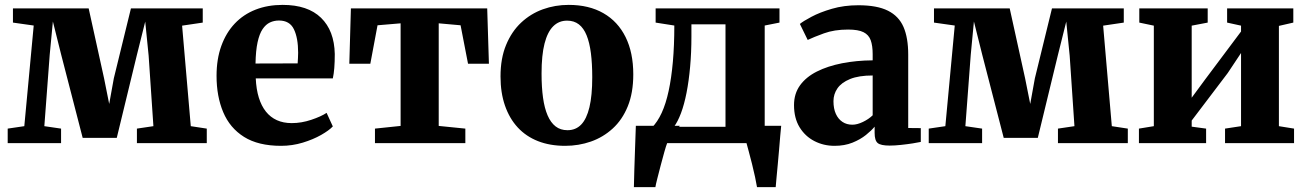

<svg xmlns="http://www.w3.org/2000/svg" viewBox="-20 -586 5352 786"><path d="M11.5 0V-59.5L79.5 -69.5L118 -481.5L33 -493.5V-551.5H343L406 -265.5L427 -160.5L446 -265.5L516 -551.5H810V-493.5L725.5 -481L761 -69.5L826.5 -59.5V0H540.5V-59.5L608 -69.5L588.5 -358L574.5 -497.5L540 -359.5L458 -21.5H318.5L230.5 -362L196.5 -498L183.5 -362L161.5 -69.5L230 -59.5V0Z M1130.5 11Q1037.5 11 979.2 -25.5Q921 -62 893.8 -126.8Q866.5 -191.5 866.5 -275.5Q866.5 -344 886 -398Q905.5 -452 941 -489.5Q976.5 -527 1026.2 -546.5Q1076 -566 1137 -566Q1240 -566 1294.2 -513.2Q1348.5 -460.5 1350.5 -365Q1350.5 -332 1348.5 -307.5Q1346.5 -283 1342.5 -265H1027Q1029 -220.5 1039.5 -186.5Q1050 -152.5 1068.5 -129.2Q1087 -106 1113.5 -94Q1140 -82 1174.5 -82Q1214 -82 1254.2 -95.5Q1294.5 -109 1317 -124L1342.5 -68.5Q1327 -52 1294.5 -33.5Q1262 -15 1219.2 -2Q1176.5 11 1130.5 11ZM1026 -326 1198.5 -326.5Q1199 -337.5 1199.8 -348.2Q1200.5 -359 1200.5 -370Q1200.5 -430.5 1183.2 -466.2Q1166 -502 1122 -502Q1102 -502 1085 -494Q1068 -486 1055 -466.8Q1042 -447.5 1034.5 -413.2Q1027 -379 1026 -326Z M1515 0V-59.5L1620 -70.5V-490.5L1525.5 -482.5L1496 -325H1410L1416.5 -551.5H1974.5L1981.5 -325H1896L1865.5 -482.5L1776 -490.5V-70.5L1885 -59.5V0Z M2029 -273Q2029 -347 2051.8 -402Q2074.5 -457 2113.5 -493.5Q2152.5 -530 2202.5 -548Q2252.5 -566 2308 -566Q2391 -566 2450.2 -532Q2509.5 -498 2541 -434.2Q2572.5 -370.5 2572.5 -281.5Q2572.5 -206 2550 -150.8Q2527.5 -95.5 2488.2 -59.8Q2449 -24 2399 -6.5Q2349 11 2293.5 11Q2231.5 11 2182.5 -8.2Q2133.5 -27.5 2099.5 -64.2Q2065.5 -101 2047.2 -153.8Q2029 -206.5 2029 -273ZM2303 -53Q2337 -53 2359.2 -76Q2381.5 -99 2393 -147Q2404.5 -195 2404.5 -270Q2404.5 -325.5 2399 -368.5Q2393.5 -411.5 2381.5 -441.2Q2369.5 -471 2349.8 -486.2Q2330 -501.5 2301.5 -501.5Q2268 -501.5 2244.8 -478.5Q2221.5 -455.5 2209.2 -407.8Q2197 -360 2197 -285Q2197 -229 2203 -186Q2209 -143 2221.8 -113.5Q2234.5 -84 2254.5 -68.5Q2274.5 -53 2303 -53Z M2624 0V-63L2648.5 -63.5Q2671.5 -86.5 2688.8 -124Q2706 -161.5 2717.2 -213.5Q2728.5 -265.5 2734.5 -332.5Q2740.5 -399.5 2740.5 -481.5L2664 -493.5V-551.5H3171V-493.5L3110.5 -481.5V0ZM2739 -67H2950V-486.5H2810.5V-437Q2810.5 -371 2805.2 -312.8Q2800 -254.5 2790.5 -206.2Q2781 -158 2767.8 -122.8Q2754.5 -87.5 2739 -67ZM2575 180Q2575.5 151 2576.8 109Q2578 67 2579.8 20Q2581.5 -27 2583 -71H2763L2711.5 -1Q2707 10 2699.8 35.5Q2692.5 61 2684.8 90.8Q2677 120.5 2670.8 145.2Q2664.5 170 2663 180ZM3079 180Q3076.5 164.5 3071 138.5Q3065.5 112.5 3058.5 84.8Q3051.5 57 3045.2 33.8Q3039 10.5 3036 0L3000.5 -71H3178Q3176.5 -57 3174.2 -31.2Q3172 -5.5 3169.5 25.5Q3167 56.5 3164 87Q3161 117.5 3158.8 142.5Q3156.5 167.5 3155.5 180Z M3396.5 11Q3351.5 11 3313.8 -8.5Q3276 -28 3253.2 -65.2Q3230.5 -102.5 3230.5 -156Q3230.5 -202.5 3255.2 -236.8Q3280 -271 3324.2 -293.2Q3368.5 -315.5 3427 -327Q3485.5 -338.5 3552.5 -339V-364Q3552.5 -399 3544.5 -421.2Q3536.5 -443.5 3515 -454.2Q3493.5 -465 3452 -465Q3395.5 -465 3353 -449.5Q3310.5 -434 3286.5 -422.5L3254.5 -488Q3267.5 -499 3301.8 -517.2Q3336 -535.5 3385.5 -550Q3435 -564.5 3494 -564.5Q3570.5 -564.5 3615 -542.2Q3659.5 -520 3678.8 -475.5Q3698 -431 3698 -362.5V-62L3749.5 -61.5V-5Q3738.5 -2.5 3716.2 1Q3694 4.5 3668.5 7.2Q3643 10 3622 10Q3585.5 10 3573 -0.5Q3560.5 -11 3560.5 -42V-67.5Q3548 -52 3525 -33.5Q3502 -15 3469.8 -2Q3437.5 11 3396.5 11ZM3469.5 -75.5Q3489 -75.5 3512.5 -86.8Q3536 -98 3552.5 -114V-277Q3495.5 -277 3460 -262.5Q3424.5 -248 3408.2 -224.2Q3392 -200.5 3392 -172Q3392 -141 3401.8 -119.8Q3411.5 -98.5 3428.8 -87Q3446 -75.5 3469.5 -75.5Z M3782 0V-59.5L3850 -69.5L3888.5 -481.5L3803.5 -493.5V-551.5H4113.5L4176.5 -265.5L4197.5 -160.5L4216.5 -265.5L4286.5 -551.5H4580.5V-493.5L4496 -481L4531.5 -69.5L4597 -59.5V0H4311V-59.5L4378.5 -69.5L4359 -358L4345 -497.5L4310.5 -359.5L4228.5 -21.5H4089L4001 -362L3967 -498L3954 -362L3932 -69.5L4000.5 -59.5V0Z M4642.5 0V-59.5L4703.5 -69.5V-481L4644 -493.5V-551.5H4924V-493.5L4858.5 -481V-186L4913 -260L5060.5 -457V-481L5003.5 -493.5V-551.5H5274.5V-493.5L5215.5 -480V-69.5L5277.5 -59.5V0H4995V-59.5L5060.5 -69.5V-369L5006 -287L4858.5 -92.5V-67.5L4917.5 -59.5V0Z"/></svg>

Font: Merriweather 28pt ExtraBold
Style: Regular
Weight: 800
Version: Version 2.100